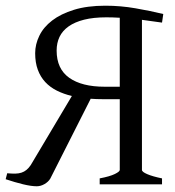

<svg xmlns="http://www.w3.org/2000/svg" viewBox="-20 -650 616 677"><path d="M179.7 -471.7Q179.7 -407.2 224.1 -375.7Q268.6 -344.2 349.1 -344.2H402.3V-587.4Q377.4 -588.9 355 -588.9Q309.6 -588.9 276.6 -580.6Q243.7 -572.3 221.9 -556.9Q200.2 -541.5 189.9 -520Q179.7 -498.5 179.7 -471.7ZM5.4 -39.1Q22 -37.6 34.2 -37.8Q46.4 -38.1 55.9 -41.3Q65.4 -44.4 73.2 -50.8Q81.1 -57.1 88.4 -67.9L233.4 -311.5Q204.6 -318.4 180.7 -330.3Q156.7 -342.3 139.6 -360.6Q122.6 -378.9 113.3 -404.1Q104 -429.2 104 -462.4Q104 -493.7 118.7 -523.9Q133.3 -554.2 163.8 -577.6Q194.3 -601.1 241 -615.5Q287.6 -629.9 351.6 -629.9Q405.3 -629.9 457.5 -620.8Q509.8 -611.8 555.7 -600.6L551.3 -570.3Q533.7 -572.8 515.9 -575.2Q498 -577.6 480.5 -580.1V-50.8Q480.5 -43.9 499.3 -35.9Q518.1 -27.8 551.3 -21V0H331.5V-21Q367.2 -27.8 384.8 -36.4Q402.3 -44.9 402.3 -50.8V-300.3H340.8Q319.3 -300.3 299.8 -301.8L157.2 -20Q150.4 -8.8 137 -1Q123.5 6.8 109.4 6.8Q90.3 6.8 61.3 -0.2Q32.2 -7.3 0 -18.1Z"/></svg>

Font: Gentium Plus
Style: Regular
Weight: 400
Designer: J. Victor Gaultney, Annie Olsen, Iska Routamaa
Foundry: SIL International
Version: Version 1.510